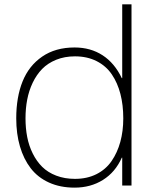

<svg xmlns="http://www.w3.org/2000/svg" viewBox="-20 -859 719 889"><path d="M550.8 -311Q550.8 -372.6 537.6 -423.8Q524.4 -475.1 497.8 -514.4Q471.2 -553.7 427.5 -575.9Q383.8 -598.1 327.1 -598.1Q279.3 -598.1 240.2 -582.3Q201.2 -566.4 175 -539.6Q148.9 -512.7 131.3 -475.8Q113.8 -439 106 -397.9Q98.1 -356.9 98.1 -311Q98.1 -265.1 106 -224.6Q113.8 -184.1 131.6 -148.2Q149.4 -112.3 175.5 -86.4Q201.7 -60.5 240.5 -45.7Q279.3 -30.8 327.1 -30.8Q383.3 -30.8 426.8 -52.7Q470.2 -74.7 496.8 -113.5Q523.4 -152.3 537.1 -202.1Q550.8 -252 550.8 -311ZM588.9 -838.9V0H545.9V-128.9H543.9Q514.2 -62 457 -26.1Q399.9 9.8 325.2 9.8Q258.8 9.8 207 -13.7Q155.3 -37.1 122.3 -79.8Q89.4 -122.6 72.3 -181.2Q55.2 -239.7 55.2 -311Q55.2 -409.2 84.5 -481.9Q113.8 -554.7 175.3 -596.9Q236.8 -639.2 325.2 -639.2Q399.4 -639.2 455.1 -603Q510.7 -566.9 543.9 -497.1H545.9V-838.9Z"/></svg>

Font: Sinkin Sans 200 X Light
Style: Regular
Weight: 200
Designer: Keith Bates
Foundry: K-Type
Version: Sinkin Sans (version 1.0)  by Keith Bates   •   © 2014   www